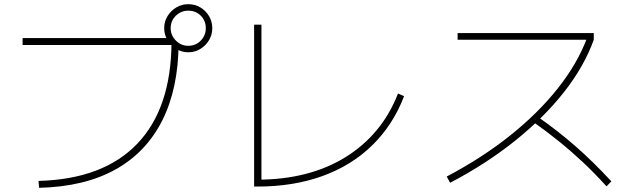

<svg xmlns="http://www.w3.org/2000/svg" viewBox="-20 -875 3040 918"><path d="M164 -10Q473 -18 635.5 -187Q798 -356 800 -671L817 -660H88V-693H808V-670H834Q833 -452 755.5 -298.5Q678 -145 530 -63.5Q382 18 167 23ZM880 -625Q849 -625 823 -641Q797 -657 781 -683Q765 -709 765 -740Q765 -772 781 -798Q797 -824 823 -839.5Q849 -855 880 -855Q912 -855 938 -839.5Q964 -824 979.5 -798Q995 -772 995 -740Q995 -709 979.5 -683Q964 -657 938 -641Q912 -625 880 -625ZM880 -656Q916 -656 940 -681Q964 -706 964 -740Q964 -776 940 -800Q916 -824 880 -824Q846 -824 821 -800Q796 -776 796 -740Q796 -706 821 -681Q846 -656 880 -656Z M1195 17V-757H1230V5L1211 -16Q1334 -16 1439.5 -43Q1545 -70 1631 -123Q1717 -176 1780.5 -252Q1844 -328 1883 -428L1912 -415Q1859 -277 1759.5 -180Q1660 -83 1521 -33Q1382 17 1211 17Z M2116 -31Q2285 -120 2419 -227Q2553 -334 2647 -452.5Q2741 -571 2787 -694L2796 -685H2168V-717H2819V-685Q2773 -557 2676.5 -434.5Q2580 -312 2442 -201.5Q2304 -91 2132 -1ZM2880 16Q2823 -47 2767 -99.5Q2711 -152 2651.5 -200Q2592 -248 2524 -296L2545 -321Q2647 -250 2732 -175.5Q2817 -101 2903 -8Z"/></svg>

Font: M PLUS 2 Thin ExtraLight
Style: Regular
Weight: 250
Version: Version 1.001